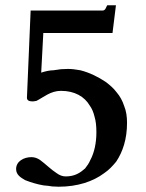

<svg xmlns="http://www.w3.org/2000/svg" viewBox="-20 -694 552 727"><path d="M136 -419 144 -569H406L419 -674H386C381.1 -666.7 380 -654 368 -654H96L82 -324C82 -312.3 92.4 -310 105 -310C110 -310 114.3 -312 118 -312C144.7 -325.4 171 -350 211 -350C262.7 -350 300 -328.3 320 -294C328 -283 334 -269 338 -252C343 -236 345 -216 345 -193C345 -153 337 -115.5 322 -88C317 -76 310 -66 302 -56C284 -40 263.5 -26 229 -26C217 -26 206 -30 195 -38C172.6 -52.3 152.8 -72.9 132 -88C122 -95 111 -99 99 -99C69.8 -99 41 -83 41 -54C41 -31.3 59.3 -21.4 75 -12C94.9 -4 120.9 4 145 8C157 9 168 10 178 12C188 12 196 13 202 13C273.4 13 332.4 -6.8 374 -38C392 -50 406 -65 420 -82C444.5 -118.8 461 -166.4 461 -229C461 -252 458 -274 450 -293C444 -312 434 -330 422 -344C410 -360 396 -372 380 -384C352.4 -402.4 319.6 -419.1 284 -428C267 -431 252 -433 238 -433C229 -433 220 -432 211 -432L183 -428C167.1 -428 148.7 -423.2 136 -419Z"/></svg>

Font: fbb
Style: Bold
Weight: 400
Designer: David J. Perry, Michael Sharpe
Version: Version 1.045